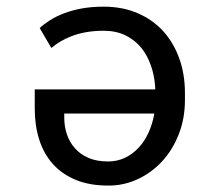

<svg xmlns="http://www.w3.org/2000/svg" viewBox="-20 -559 640 588"><path d="M297.4 -538.6Q260.7 -538.6 230.2 -533Q199.7 -527.3 175.8 -518.1Q151.4 -508.8 133.1 -497.1Q114.7 -485.4 101.6 -473.1L137.2 -412.1Q149.4 -422.4 164.3 -431.4Q179.2 -440.4 196.8 -447.3Q217.3 -455.6 242.4 -460.2Q267.6 -464.8 297.4 -464.8Q335.4 -464.8 364.3 -450.7Q393.1 -436.5 413.1 -412.1Q431.2 -389.2 441.9 -359.1Q452.6 -329.1 455.1 -294.9Q455.1 -292.5 455.3 -290Q455.6 -287.6 455.6 -285.2H86.4V-226.1Q86.4 -174.8 100.1 -131.6Q113.8 -88.4 141.6 -57.1Q169.4 -25.9 211.7 -8.3Q253.9 9.3 311 9.3Q357.9 9.8 400.6 -9.8Q443.4 -29.3 476.1 -64.5Q508.3 -99.1 527.3 -147.5Q546.4 -195.8 546.4 -252.9V-274.4Q546.4 -331.5 529.1 -379.9Q511.7 -428.2 479.5 -463.9Q447.3 -499 401.1 -518.8Q355 -538.6 297.4 -538.6ZM311 -64.5Q276.4 -64.5 251 -75.4Q225.6 -86.4 209.5 -105Q192.9 -123.5 184.8 -147.9Q176.8 -172.4 176.8 -198.7V-211.4H452.6Q447.3 -180.2 435.1 -153.3Q422.9 -126.5 404.8 -106.9Q386.2 -86.9 362.5 -75.7Q338.9 -64.5 311 -64.5Z"/></svg>

Font: Roboto Mono
Style: Regular
Weight: 400
Monospace: yes
Designer: Google
Version: Version 3.000